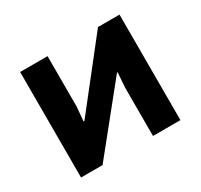

<svg xmlns="http://www.w3.org/2000/svg" viewBox="-112 -644 824 788"><g transform="rotate(-30 300.0 -250.0)"><path d="M405 -228 410 -299H407L166 0H64V-500H194V-262L188 -194H192L433 -500H535V0H405Z"/></g></svg>

Font: PT Mono
Style: Bold
Weight: 700
Monospace: yes
Designer: A.Korolkova, I.Chaeva
Foundry: ParaType Ltd
Version: Version 1.000 OFL